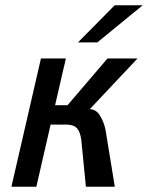

<svg xmlns="http://www.w3.org/2000/svg" viewBox="-20 -710 562 730"><path d="M276.4 -548.8 416 -689.9H522.5L350.1 -548.8ZM135.7 -487.8H230.5L189.5 -310.1H236.8L388.7 -487.8H502.9L321.3 -294.9Q345.7 -294.9 361.1 -269Q376.5 -243.2 381.8 -212.9L416.5 0H306.6L289.1 -177.7Q285.2 -208.5 272.7 -222.4Q260.3 -236.3 231.9 -236.3H172.4L118.2 0H23.4Z"/></svg>

Font: Acari Sans Medium
Style: Italic
Weight: 500
Italic angle: -13°
Designer: Alfredo Marco Pradil and Stefan Peev
Foundry: Hanken Design Co.
Version: Version 1.045